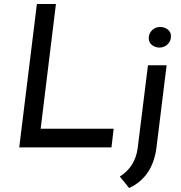

<svg xmlns="http://www.w3.org/2000/svg" viewBox="-20 -743 915 968"><path d="M262 -723 185 -94H553L542 0H77L166 -723ZM674 5 726 -414H820L769 0Q750 150 631 205L584 147Q661 99 674 5ZM788 -607Q809 -607 825.5 -594.5Q842 -582 842 -560Q842 -536 825 -519.5Q808 -503 783 -503Q761 -504 745.5 -516.5Q730 -529 730 -551Q730 -574 746.5 -590.5Q763 -607 788 -607Z"/></svg>

Font: Josefin Sans
Style: Italic
Weight: 400
Italic angle: -7°
Designer: Santiago Orozco
Foundry: Typemade
Version: Version 2.000